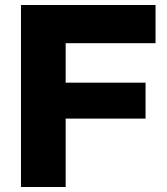

<svg xmlns="http://www.w3.org/2000/svg" viewBox="-20 -749 667 769"><path d="M64 0V-729H603V-576H214L243 -605V0ZM199 -274V-418H563V-274Z"/></svg>

Font: Mona Sans ExtraLight ExtraBold
Style: Regular
Weight: 800
Version: Version 2.000